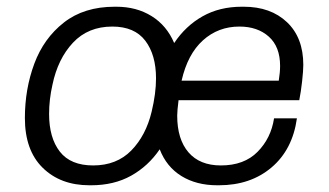

<svg xmlns="http://www.w3.org/2000/svg" viewBox="-20 -541 978 571"><path d="M321 -521H326Q386 -521 431 -493Q476 -465 498 -413Q532 -464 582.5 -492.5Q633 -521 699 -521H705Q785 -521 833.5 -475Q882 -429 882 -348Q882 -331 878.5 -299.5Q875 -268 870 -243H511Q507 -211 507 -197Q507 -127 540.5 -88Q574 -49 637 -49Q706 -49 746 -89.5Q786 -130 795 -189H863Q850 -96 787.5 -43Q725 10 631 10H626Q564 10 519.5 -17.5Q475 -45 455 -97Q421 -47 370 -18.5Q319 10 251 10H246Q160 10 107 -42Q54 -94 54 -190Q54 -276 82 -351.5Q110 -427 170 -474Q230 -521 321 -521ZM257 -49Q327 -49 370.5 -93.5Q414 -138 431 -209Q444 -263 444 -308Q444 -378 412 -420Q380 -462 314 -462Q242 -462 197 -414Q152 -366 136 -289Q126 -245 126 -202Q126 -131 158 -90Q190 -49 257 -49ZM809 -301Q813 -326 813 -345Q813 -402 779.5 -432Q746 -462 692 -462Q629 -462 583.5 -421Q538 -380 520 -301Z"/></svg>

Font: Chivo Light Italic
Style: Regular
Weight: 300
Italic angle: -8.05°
Designer: Hector Gatti
Foundry: Omnibus-Type
Version: Version 1.007